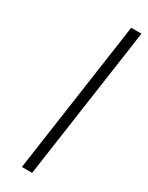

<svg xmlns="http://www.w3.org/2000/svg" viewBox="-197 -775 625 811"><g transform="rotate(30 115.5 -370.0)"><path d="M75 0 181 -740H231L125 0Z"/></g></svg>

Font: Lexend ExtLt
Style: Italic
Weight: 250
Italic angle: -8.13011°
Designer: Bonnie Shaver-Troup, Thomas Jockin
Foundry: Lexend
Version: Version 1.007